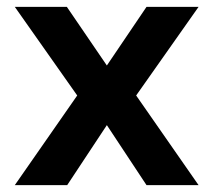

<svg xmlns="http://www.w3.org/2000/svg" viewBox="-20 -537 619 557"><path d="M23 0 204 -260 23 -517H174L290 -347L405 -517H556L375 -260L556 0H405L290 -174L175 0Z"/></svg>

Font: DM Sans 11pt ExtraBold
Style: Regular
Weight: 800
Version: Version 4.004;gftools[0.9.30]